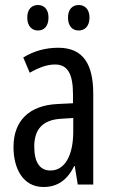

<svg xmlns="http://www.w3.org/2000/svg" viewBox="-20 -738 456 768"><path d="M89 -668C89 -633 108 -616 132 -616C156 -616 174 -633 174 -668C174 -701 156 -718 132 -718C108 -718 89 -702 89 -668ZM252 -668C252 -633 270 -616 295 -616C319 -616 338 -633 338 -668C338 -701 319 -718 295 -718C271 -718 252 -702 252 -668ZM213 -547C162 -547 115 -534 73 -508L99 -447C137 -469 170 -480 200 -480C251 -480 272 -442 272 -360V-325L211 -322C98 -317 34 -256 34 -150C34 -65 71 10 154 10C210 10 249 -18 277 -74H279L291 0H353V-362C353 -480 314 -547 213 -547ZM225 -263 273 -266V-212C273 -114 238 -56 182 -56C141 -56 117 -86 117 -152C117 -222 152 -259 225 -263Z"/></svg>

Font: Noto Sans Gurmukhi UI ExtraCondensed
Style: Regular
Weight: 400
Width: 2
Designer: Jelle Bosma - Monotype Design Team
Foundry: Monotype Imaging Inc.
Version: Version 2.004